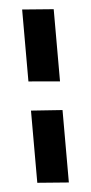

<svg xmlns="http://www.w3.org/2000/svg" viewBox="-53 -745 371 787"><g transform="rotate(-5 133.0 -351.5)"><path d="M198 -703V-406L69 -417V-713ZM198 -288V10L69 0V-297Z"/></g></svg>

Font: Palanquin Dark
Style: Regular
Weight: 400
Designer: Pria Ravichandran
Version: Version 1.001